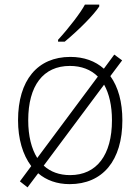

<svg xmlns="http://www.w3.org/2000/svg" viewBox="-20 -786 607 830"><path d="M409 -758V-766H347C330 -733 278 -665 231 -614V-606H260C327 -662 386 -723 409 -758ZM457 -457 508 -525 474 -550 429 -489C392 -522 343 -540 284 -540C142 -540 58 -439 58 -266C58 -186 78 -117 115 -68L66 -2L99 24L145 -37C180 -7 226 10 281 10C424 10 509 -92 509 -266C509 -345 491 -410 457 -457ZM102 -266C102 -416 167 -501 282 -501C332 -501 373 -485 403 -455L141 -103C116 -143 102 -198 102 -266ZM283 -29C237 -29 198 -43 169 -70L430 -420C452 -381 464 -329 464 -266C464 -116 398 -29 283 -29Z"/></svg>

Font: Kathrein 35 Thin
Style: Regular
Weight: 250
Designer: Lazydogs Typefoundry, based on Open Sans by Ascender Corporation
Foundry: Lazydogs Typefoundry
Version: Version 1.003;PS 001.003;hotconv 1.0.88;makeotf.lib2.5.64775